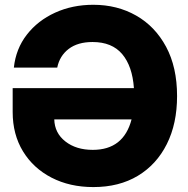

<svg xmlns="http://www.w3.org/2000/svg" viewBox="-20 -759 775 791"><path d="M364.7 11.7Q267.6 11.7 192.4 -27.1Q117.2 -65.9 74.7 -135.5Q32.2 -205.1 32.2 -297.4V-396H531.7Q525.4 -486.3 483.4 -536.1Q441.4 -585.9 361.3 -585.9Q300.3 -585.9 262.9 -557.4Q225.6 -528.8 215.8 -480.5H37.1Q45.4 -558.1 90.6 -616.2Q135.7 -674.3 207 -706.8Q278.3 -739.3 364.3 -739.3Q462.9 -739.3 541 -694.8Q619.1 -650.4 664.3 -566.2Q709.5 -481.9 709.5 -363.3Q709.5 -249.5 667.2 -165.3Q625 -81.1 547.9 -34.7Q470.7 11.7 364.7 11.7ZM522 -267.1H203.6Q205.1 -210.9 249.3 -176.3Q293.5 -141.6 362.3 -141.6Q489.3 -141.6 522 -267.1Z"/></svg>

Font: Inter Display ExtraBold
Style: Regular
Weight: 800
Designer: Rasmus Andersson
Foundry: rsms
Version: Version 4.000;git-a52131595